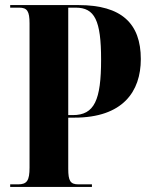

<svg xmlns="http://www.w3.org/2000/svg" viewBox="-20 -734 579 754"><path d="M20 0H341V-10H288C256 -10 248 -24 248 -71V-272H272C462 -272 533 -374 533 -502C533 -642 457 -714 289 -714H20V-704H55C87 -704 96 -690 96 -642V-76C96 -25 86 -10 51 -10H20ZM248 -282V-704H277C352 -704 377 -654 377 -500C377 -341 351 -282 266 -282Z"/></svg>

Font: Noto Serif Display Condensed Extra
Style: Regular
Weight: 800
Width: 3
Designer: Monotype Design Team
Foundry: Monotype Imaging Inc.
Version: Version 1.900